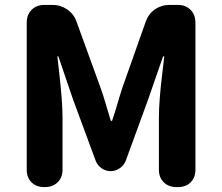

<svg xmlns="http://www.w3.org/2000/svg" viewBox="-20 -763 905 783"><path d="M160 0Q128 0 108.5 -19.5Q89 -39 89 -71V-670Q89 -703 109 -723Q129 -743 161 -743H194Q227 -743 254 -724.5Q281 -706 292 -675L389 -408Q401 -375 411 -340Q421 -305 432 -270H437Q449 -305 459 -340Q469 -375 480 -408L574 -674Q585 -706 611.5 -724.5Q638 -743 671 -743H705Q737 -743 757 -723Q777 -703 777 -670V-71Q777 -39 757.5 -19.5Q738 0 706 0H700Q668 0 648 -19.5Q628 -39 628 -71V-282Q628 -318 631.5 -363Q635 -408 640.5 -452.5Q646 -497 650 -533H645L584 -357L493 -108Q486 -89 468.5 -77Q451 -65 431 -65Q411 -65 394 -77Q377 -89 370 -108L278 -357L218 -533H214Q218 -497 223 -452.5Q228 -408 231.5 -363Q235 -318 235 -282V-71Q235 -39 215 -19.5Q195 0 163 0Z"/></svg>

Font: Chiron GoRound TC EB
Style: Regular
Weight: 700
Designer: Ryoko NISHIZUKA 西塚涼子 (kana, bopomofo & ideographs); Paul D. Hunt (Latin, Greek & Cyrillic); Sandoll Communications 산돌커뮤니
Foundry: Adobe
Version: Version 1.000;hotconv 1.1.1;makeotfexe 2.6.0